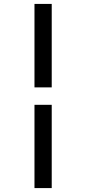

<svg xmlns="http://www.w3.org/2000/svg" viewBox="-20 -869 440 980"><path d="M244 91H156V-334H244ZM244 -423H156V-849H244Z"/></svg>

Font: Kaisei Decol
Style: Bold
Weight: 700
Designer: Font-Kai, 金井和夫
Foundry: KAZUO KANAI
Version: Version 5.003